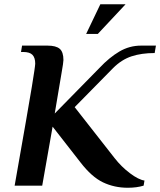

<svg xmlns="http://www.w3.org/2000/svg" viewBox="-20 -875 755 905"><path d="M359 -110 228 -278 179 0H49Q114 -368 130 -465.5Q146 -563 146 -575Q146 -603 133 -616.5Q120 -630 89 -630H79L84 -660H204Q244 -660 261.5 -645Q279 -630 279 -592Q279 -581 270 -530Q261 -479 256 -447L238 -340L449 -555Q495 -604 542.5 -632Q590 -660 645 -660H715L709 -625Q647 -625 600 -609.5Q553 -594 513 -554L332 -370L520 -130Q552 -89 592.5 -58.5Q633 -28 661 -24L657 0Q625 10 582 10Q519 10 465.5 -15.5Q412 -41 359 -110ZM386 -715 453 -855H572L441 -715Z"/></svg>

Font: Philosopher
Style: Bold Italic
Weight: 700
Italic angle: -10°
Designer: Jovanny Lemonad
Foundry: Jovanny Lemonad
Version: Version 2.000